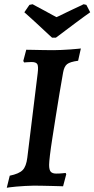

<svg xmlns="http://www.w3.org/2000/svg" viewBox="-20 -877 446 907"><path d="M278 -534Q270 -489 261 -435.5Q252 -382 243.5 -327.5Q235 -273 227.5 -225.5Q220 -178 216 -144.5Q212 -111 212 -98Q212 -74 220 -65.5Q228 -57 245 -57Q262 -57 276 -58.5Q290 -60 290 -60L293 -54L278 3Q278 3 263 2.5Q248 2 225.5 1.5Q203 1 180 0.5Q157 0 140 0Q121 0 98.5 1.5Q76 3 56.5 4.5Q37 6 24.5 8Q12 10 12 10L26 -47Q70 -56 87 -73.5Q104 -91 109 -132L158 -531Q162 -563 156.5 -573.5Q151 -584 129 -584Q120 -584 107 -583Q94 -582 94 -582Q93 -584 92 -585.5Q91 -587 90 -589L104 -642Q112 -642 134.5 -641.5Q157 -641 184 -640.5Q211 -640 232 -640Q248 -640 270 -641Q292 -642 313 -643.5Q334 -645 348 -646.5Q362 -648 362 -648L349 -590Q311 -585 297 -574Q283 -563 278 -534ZM406 -819Q397 -813 378 -799Q359 -785 336 -768Q313 -751 292 -735Q271 -719 257.5 -709Q244 -699 244 -699H226Q226 -699 215 -709Q204 -719 187 -735Q170 -751 151.5 -768Q133 -785 117.5 -799Q102 -813 95 -819L119 -854L134 -857Q139 -854 156 -845Q173 -836 192.5 -825.5Q212 -815 228 -806Q244 -797 247 -796Q250 -797 262.5 -803Q275 -809 292 -817.5Q309 -826 326.5 -834Q344 -842 357.5 -848.5Q371 -855 375 -857L388 -854Z"/></svg>

Font: Alegreya SemiBold
Style: Italic
Weight: 600
Italic angle: -7°
Designer: Juan Pablo del Peral
Foundry: Huerta Tipografica
Version: Version 2.009